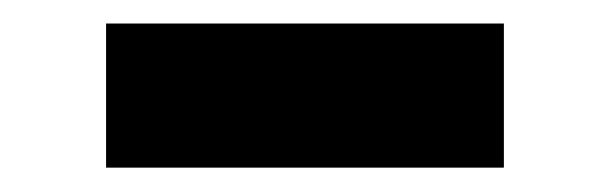

<svg xmlns="http://www.w3.org/2000/svg" viewBox="-20 -378 508 160"><path d="M399.9 -358.4V-238.3H68.4V-358.4Z"/></svg>

Font: Konkhmer Sleokchher
Style: Regular
Weight: 400
Designer: Suon May Sophanith
Version: Version 1.000; ttfautohint (v1.8.4.7-5d5b);gftools[0.9.23]